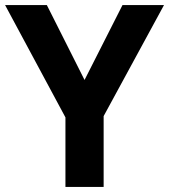

<svg xmlns="http://www.w3.org/2000/svg" viewBox="-20 -734 664 754"><path d="M312 -420 461 -714H624L387 -278V0H237V-273L0 -714H164Z"/></svg>

Font: Noto Sans Nag Mundari
Style: Bold
Weight: 700
Version: Version 1.000